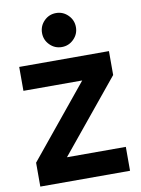

<svg xmlns="http://www.w3.org/2000/svg" viewBox="-102 -1032 810 1101"><g transform="rotate(-10 302.5 -482.0)"><path d="M401.4 -865.2Q401.4 -824.7 372.3 -795.7Q343.3 -766.6 302.7 -766.6Q261.7 -766.6 232.9 -795.7Q204.1 -824.7 204.1 -865.2Q204.1 -906.2 232.9 -935.3Q261.7 -964.4 302.7 -964.4Q343.3 -964.4 372.3 -935.3Q401.4 -906.2 401.4 -865.2ZM41.5 0V-139.2L383.8 -557.6H41.5V-696.8H564V-557.6L221.2 -139.2H564V0Z"/></g></svg>

Font: Basically A Sans Serif
Style: Bold
Weight: 700
Designer: Hyung-Suk Kim
Foundry: Mental Design
Version: 1.000